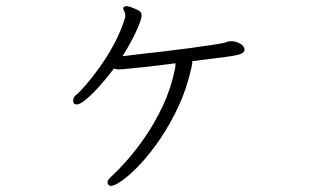

<svg xmlns="http://www.w3.org/2000/svg" viewBox="-20 -569 1040 625"><path d="M606 -367Q606 -362 603 -348Q588 -280 560.5 -221.5Q533 -163 500.5 -115.5Q468 -68 436 -34Q404 0 378.5 18Q353 36 342 36Q335 36 332 31Q330 29 330 24Q330 19 334 14.5Q338 10 343 5Q363 -13 392 -45.5Q421 -78 452.5 -123.5Q484 -169 510.5 -225.5Q537 -282 550 -347Q551 -350 551 -358V-363Q499 -356 452 -351Q405 -346 383 -344Q378 -344 374 -343.5Q370 -343 366 -343Q359 -343 351 -346Q327 -314 302.5 -287Q278 -260 259 -244.5Q240 -229 230 -229Q218 -229 218 -241Q218 -246 220.5 -251.5Q223 -257 230 -262Q239 -269 259 -292Q279 -315 304 -349.5Q329 -384 351.5 -426Q374 -468 387 -511Q388 -513 388 -518Q388 -526 384.5 -532Q381 -538 381 -542Q381 -544 382 -545Q385 -549 392 -549Q401 -549 425 -538Q441 -532 441 -519Q441 -506 424.5 -469.5Q408 -433 379 -386Q392 -388 428.5 -392Q465 -396 511.5 -401.5Q558 -407 602.5 -413Q647 -419 679 -424Q711 -429 717 -432Q725 -435 733 -435Q747 -435 761.5 -427Q776 -419 776 -407Q776 -399 765 -394Q754 -389 717.5 -384Q681 -379 606 -370Z"/></svg>

Font: Moon Stars Kai T Light
Style: Regular
Weight: 300
Designer: GuiWonder
Version: Version 1.101